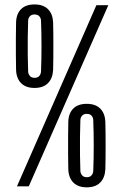

<svg xmlns="http://www.w3.org/2000/svg" viewBox="-20 -823 550 848"><path d="M54.9 0 405.7 -800H458.4L107.1 0ZM363.2 4.4Q325.1 4.4 304.1 -16.6Q283 -37.6 281.7 -75.5Q281.1 -109.2 280.8 -144.5Q280.6 -179.9 280.8 -215.6Q281.1 -251.2 281.7 -285.7Q283 -323 303.8 -343.7Q324.6 -364.4 363.2 -364.4Q401.6 -364.4 422.5 -343.7Q443.4 -323 445.3 -285.7Q445.9 -259.9 446.2 -233.2Q446.4 -206.5 446.4 -179.9Q446.4 -153.3 446.2 -127Q445.9 -100.7 445.3 -75.5Q443.4 -37.7 422.5 -16.7Q401.6 4.4 363.2 4.4ZM363.2 -40.3Q376.7 -40.3 383.7 -47.9Q390.7 -55.5 391.8 -67Q392.9 -91 393.4 -119.9Q394 -148.7 394 -179.2Q394 -209.7 393.4 -239Q392.9 -268.4 391.8 -293.4Q391.3 -304.3 384.2 -312.2Q377.1 -320.1 363.2 -320.1Q349.8 -320.1 342.7 -312.2Q335.6 -304.3 335 -293Q333.8 -259.8 333.3 -219.4Q332.7 -179.1 333.3 -139.2Q333.8 -99.4 335 -67Q335.7 -57 342.8 -48.6Q349.8 -40.3 363.2 -40.3ZM132.5 -434.6Q94.4 -434.6 73.4 -455.6Q52.3 -476.6 51 -514.5Q50.4 -548.2 50.1 -583.5Q49.9 -618.9 50.1 -654.6Q50.4 -690.2 51 -724.7Q52.3 -762 73.1 -782.7Q93.9 -803.4 132.5 -803.4Q170.9 -803.4 191.8 -782.7Q212.7 -762 214.6 -724.7Q215.2 -698.9 215.5 -672.2Q215.7 -645.5 215.7 -618.9Q215.7 -592.3 215.5 -566Q215.2 -539.7 214.6 -514.5Q212.7 -476.7 191.8 -455.7Q170.9 -434.6 132.5 -434.6ZM132.5 -479.3Q146 -479.3 153 -486.9Q160 -494.5 161.1 -506Q162.2 -530 162.7 -558.9Q163.3 -587.7 163.3 -618.2Q163.3 -648.7 162.7 -678Q162.2 -707.4 161.1 -732.4Q160.6 -743.3 153.5 -751.2Q146.4 -759.1 132.5 -759.1Q119.1 -759.1 112 -751.2Q104.9 -743.3 104.3 -732Q103.1 -698.8 102.6 -658.4Q102 -618.1 102.6 -578.2Q103.1 -538.4 104.3 -506Q105 -496 112.1 -487.6Q119.1 -479.3 132.5 -479.3Z"/></svg>

Font: Big Shoulders Display SC Thin
Style: Regular
Weight: 100
Designer: Patric King
Foundry: XO Type Co
Version: Version 2.002